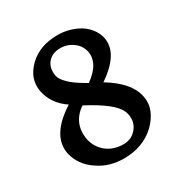

<svg xmlns="http://www.w3.org/2000/svg" viewBox="-166 -843 950 988"><g transform="rotate(-30 308.5 -349.0)"><path d="M51.3 -155.8Q27.8 -273.4 182.1 -371.1Q144 -396.5 121.3 -429.2Q98.6 -461.9 89.8 -501.5Q81.5 -543.9 94.2 -580.1Q106.9 -616.2 140.6 -648.9Q173.8 -680.2 216.1 -695.1Q258.3 -710 310.1 -710Q347.2 -710 380.4 -700.4Q413.6 -690.9 441.4 -673.8Q469.2 -655.8 487.3 -631.1Q505.4 -606.4 512.2 -577.1Q522.9 -525.9 492.9 -477.1Q462.9 -428.2 393.6 -381.3Q456.5 -342.8 491.5 -302.2Q526.4 -261.7 536.1 -215.8Q545.4 -172.4 529.1 -131.8Q512.7 -91.3 477.5 -57.6Q440.9 -22.9 393.8 -5.6Q346.7 11.7 291 11.7Q248.5 11.7 210.4 0.7Q172.4 -10.3 138.2 -34.2Q102.5 -58.1 81.3 -88.4Q60.1 -118.7 51.3 -155.8ZM326.7 -415.5Q374.5 -449.7 393.3 -485.1Q412.1 -520.5 404.8 -557.6Q395.5 -596.2 364.3 -619.1Q331.5 -644.5 288.1 -644.5Q240.2 -644.5 213.4 -612.8Q188.5 -581.5 197.3 -533.2Q202.6 -509.8 229.5 -483.6Q256.3 -457.5 300.3 -431.2ZM241.2 -332Q198.2 -303.2 181.2 -262Q164.1 -220.7 173.8 -168.9Q179.7 -142.6 193.4 -121.1Q207 -99.6 226.6 -84.5Q246.1 -69.3 270.8 -61.3Q295.4 -53.2 323.2 -53.2Q349.6 -53.2 368.9 -62.3Q388.2 -71.3 403.3 -89.8Q433.6 -127 421.9 -176.8Q415.5 -208 380.1 -241Q344.7 -273.9 278.8 -311.5Z"/></g></svg>

Font: IranNastaliq
Style: Regular
Weight: 400
Designer: Hossein Zahedi
Version: Version 1.5